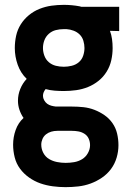

<svg xmlns="http://www.w3.org/2000/svg" viewBox="-20 -558 540 791"><path d="M250 213Q276 213 302.5 210Q329 207 353.5 198Q378 189 400 174Q422 159 437.5 138Q453 117 460.5 91.5Q468 66 468 40Q468 16 462.5 -7.5Q457 -31 443.5 -50.5Q430 -70 410.5 -83.5Q391 -97 369 -105.5Q347 -114 323.5 -116.5Q300 -119 276 -119H224Q221 -119 218.5 -119Q216 -119 213 -119Q212 -119 211.5 -119Q211 -119 210 -119Q201 -120 191.5 -122.5Q182 -125 174.5 -130.5Q167 -136 162 -145Q157 -154 157 -163Q157 -171 160 -178Q163 -185 168 -191Q186 -186 205 -184.5Q224 -183 243 -183Q268 -183 293.5 -186.5Q319 -190 342.5 -199.5Q366 -209 386 -225Q406 -241 419.5 -263Q433 -285 438.5 -310Q444 -335 444 -360Q444 -379 441.5 -397Q439 -415 433 -431L471 -430V-530H315L308 -532Q292 -535 275.5 -536.5Q259 -538 243 -538Q217 -538 192 -534.5Q167 -531 143 -521.5Q119 -512 99 -495.5Q79 -479 65.5 -457.5Q52 -436 46.5 -411Q41 -386 41 -360Q41 -325 53 -291Q65 -257 90 -233Q73 -215 63.5 -191.5Q54 -168 54 -143Q54 -124 60 -106Q66 -88 77 -72Q55 -52 44.5 -22.5Q34 7 34 38Q34 64 40.5 90Q47 116 62.5 137Q78 158 100 173.5Q122 189 146.5 197.5Q171 206 197.5 209.5Q224 213 250 213ZM250 113Q233 113 215 109.5Q197 106 182 97Q167 88 158.5 72Q150 56 150 38Q150 26 155 14.5Q160 3 169.5 -4.5Q179 -12 191 -15.5Q203 -19 216 -19Q218 -19 220 -19Q222 -19 224 -19H276Q290 -19 303.5 -16.5Q317 -14 328.5 -6.5Q340 1 345.5 13.5Q351 26 351 40Q351 57 342 73Q333 89 318 98Q303 107 285.5 110Q268 113 250 113ZM243 -283Q226 -283 210 -287Q194 -291 181.5 -301.5Q169 -312 163 -328Q157 -344 157 -360Q157 -377 163 -392.5Q169 -408 181.5 -419Q194 -430 210 -434Q226 -438 243 -438H254Q269 -437 283.5 -431.5Q298 -426 308.5 -415.5Q319 -405 323.5 -390Q328 -375 328 -360Q328 -344 322.5 -328Q317 -312 304.5 -301.5Q292 -291 275.5 -287Q259 -283 243 -283Z"/></svg>

Font: Iosevka SS09
Style: Bold
Weight: 700
Monospace: yes
Designer: Belleve Invis
Foundry: Belleve Invis
Version: Version 5.2.1; ttfautohint (v1.8.3)